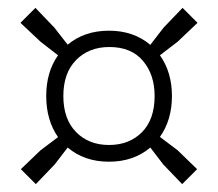

<svg xmlns="http://www.w3.org/2000/svg" viewBox="-20 -614 554 488"><path d="M71 -146 33 -184 83 -232 127.5 -265.5Q97.5 -308.5 97.5 -370Q97.5 -431 127.5 -473.5L83 -508L32 -556L70 -594L118 -544L152 -500.5Q194.5 -536 257 -536Q319.5 -536 362 -500L396 -544L444 -594L482 -556L431.5 -508L386.5 -473.5Q417 -430.5 417 -370Q417 -309 386.5 -266L431.5 -232L481 -184L443 -146L395 -196L362 -239Q319.5 -203 257 -203Q194.5 -203 152 -239L119 -196ZM257 -245.5Q308.5 -245.5 340.8 -278Q373 -310.5 373 -370Q373 -424.5 343.2 -459.5Q313.5 -494.5 258 -494.5Q206 -494.5 173.5 -461.5Q141 -428.5 141 -370Q141 -311.5 173.2 -278.5Q205.5 -245.5 257 -245.5Z"/></svg>

Font: Encode Sans Cnd Lt
Style: Regular
Weight: 300
Width: 3
Designer: Multiple Designers
Foundry: Impallari Type
Version: Version 3.002; ttfautohint (v1.8.3) -l 8 -r 50 -G 200 -x 14 